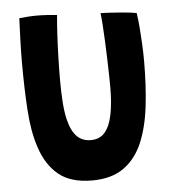

<svg xmlns="http://www.w3.org/2000/svg" viewBox="-51 -725 708 788"><g transform="rotate(-5 303.0 -331.0)"><path d="M297 16.5Q209 16.5 158.8 -25Q108.5 -66.5 84.5 -142.5Q63.5 -206 57.8 -294.8Q52 -383.5 52 -494.5Q52 -516 52.5 -539.5Q53 -563 53.8 -587Q54.5 -611 55.5 -633Q56.5 -655 57 -673Q75 -675 93.2 -676.2Q111.5 -677.5 128.5 -677.5Q151 -677.5 173.2 -676Q195.5 -674.5 212.5 -672.5Q209 -634 206.5 -588.2Q204 -542.5 202.8 -495.8Q201.5 -449 201.5 -405.5Q201.5 -353.5 204.5 -313Q207.5 -272.5 214.5 -243Q226 -195 248.5 -172Q271 -149 306.5 -149Q343.5 -149 364.8 -174.5Q386 -200 395.2 -247Q404.5 -294 404.5 -358.5Q404.5 -379 403.8 -410.5Q403 -442 402 -478.2Q401 -514.5 399.2 -550.5Q397.5 -586.5 395.5 -616.2Q393.5 -646 391 -664.5Q408.5 -664.5 431.5 -663Q454.5 -661.5 477 -659.8Q499.5 -658 516.5 -655.8Q533.5 -653.5 539 -652Q543 -624.5 545.8 -591.5Q548.5 -558.5 550.2 -523Q552 -487.5 552 -452.5Q552 -353 542 -267.8Q532 -182.5 505 -118.8Q478 -55 427.5 -19.2Q377 16.5 297 16.5Z"/></g></svg>

Font: Grandstander Thin SemiBold
Style: Regular
Weight: 600
Version: Version 1.200